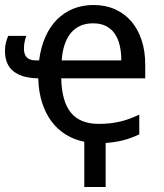

<svg xmlns="http://www.w3.org/2000/svg" viewBox="-41 -566 661 772"><path d="M335 -545.9Q383.3 -545.9 421.9 -528.6Q460.4 -511.2 487.3 -479.7Q514.2 -448.2 528.6 -404.1Q543 -359.9 543 -306.2V-251H205.1Q207.5 -156.7 244.6 -112.3Q281.7 -67.9 356 -67.9Q380.9 -67.9 402.1 -70.3Q423.3 -72.8 442.9 -77.4Q462.4 -82 481.2 -89.1Q500 -96.2 519 -105V-25.9Q486.8 -10.3 454.3 -2Q421.9 6.3 383.8 8.8V186H297.9V3.9Q256.8 -4.4 223.6 -24.9Q190.4 -45.4 166.3 -77.6Q142.1 -109.9 128.2 -153.3Q114.3 -196.8 112.8 -251Q47.9 -252 13.4 -279.1Q-21 -306.2 -21 -361.8Q-21 -380.9 -16.8 -396.2Q-12.7 -411.6 -7.8 -421.9H64.9Q62 -415 58.6 -400.9Q55.2 -386.7 55.2 -370.1Q55.2 -347.2 66.9 -335.2Q78.6 -323.2 103 -323.2H116.2Q123 -376 141.4 -417.5Q159.7 -459 188.2 -487.5Q216.8 -516.1 253.9 -531Q291 -545.9 335 -545.9ZM333 -472.2Q276.9 -472.2 244.6 -434.1Q212.4 -396 207 -323.2H446.8Q446.8 -356.4 440.2 -384Q433.6 -411.6 419.9 -431.2Q406.2 -450.7 384.8 -461.4Q363.3 -472.2 333 -472.2Z"/></svg>

Font: Noto Mono
Style: Regular
Weight: 400
Designer: Monotype Design Team
Foundry: Monotype Imaging Inc.
Version: Version 1.00